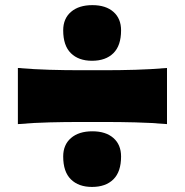

<svg xmlns="http://www.w3.org/2000/svg" viewBox="-20 -738 727 755"><path d="M341.8 -499Q289.1 -499 258.8 -528.8Q228.5 -558.6 228.5 -618.7Q228.5 -665 259.3 -691.4Q290 -717.8 343.3 -717.8Q396 -717.8 426 -691.4Q456.1 -665 456.1 -618.7Q456.1 -558.6 425.8 -528.8Q395.5 -499 341.8 -499ZM50.3 -250V-470.7Q114.7 -465.3 174.8 -463.6Q234.9 -461.9 288.1 -461.9H398.9Q452.1 -461.9 512.2 -463.6Q572.3 -465.3 636.7 -470.7V-250Q572.3 -255.4 512.2 -256.8Q452.1 -258.3 398.9 -258.3H288.1Q234.9 -258.3 174.8 -256.8Q114.7 -255.4 50.3 -250ZM341.8 -2.9Q289.1 -2.9 258.8 -32.7Q228.5 -62.5 228.5 -122.6Q228.5 -168.9 259.3 -195.3Q290 -221.7 343.3 -221.7Q396 -221.7 426 -195.3Q456.1 -168.9 456.1 -122.6Q456.1 -62.5 425.8 -32.7Q395.5 -2.9 341.8 -2.9Z"/></svg>

Font: Pinar-DS3-FD Black
Style: Regular
Weight: 900
Designer: Amin Abedi
Version: Version 3.000